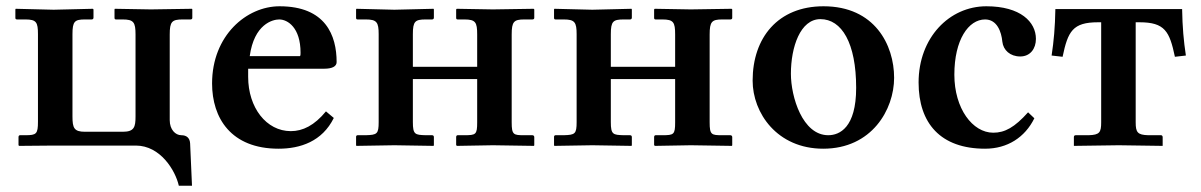

<svg xmlns="http://www.w3.org/2000/svg" viewBox="-20 -464 3827 612"><path d="M412 -354V-93C412 -59 408 -44 371 -44H251C216 -44 211 -56 211 -93V-355C211 -396 218 -402 251 -402H272C276 -402 278 -404 278 -408V-434L276 -436L151 -433L30 -436L29 -434V-407C29 -403 31 -402 35 -402H61C96 -402 101 -393 101 -355V-76C101 -37 96 -33 61 -33H44C41 -33 39 -31 39 -27V-1L41 1L152 0H413C491 0 539 79 550 128H592L586 -7C585 -24 575 -33 558 -33C539 -33 521 -51 521 -81V-354C521 -395 528 -402 562 -402H587C591 -402 593 -404 593 -407V-434L592 -436L461 -434L346 -436L345 -434V-407C345 -403 347 -402 350 -402H371C406 -402 412 -393 412 -354Z M1019 -109C982 -64 945 -46 907 -46C829 -46 771 -121 771 -219V-245H1014C1038 -245 1053 -252 1053 -266C1053 -351 1018 -444 871 -444C766 -444 656 -351 656 -198C656 -88 716 10 868 10C937 10 1007 -13 1044 -88ZM776 -285C790 -387 849 -402 870 -402C897 -402 938 -376 938 -296C938 -290 938 -287 936 -285Z M1187 -355V-75C1187 -37 1182 -34 1146 -33H1120C1117 -33 1115 -31 1115 -28V-1L1116 1L1237 -1L1362 1L1363 -1V-27C1363 -31 1361 -33 1357 -33H1337C1303 -34 1296 -35 1296 -75V-212H1501V-74C1501 -35 1497 -33 1460 -33H1439C1436 -33 1434 -31 1434 -27V-1L1437 1L1551 -1L1682 1L1683 -1V-27C1683 -30 1681 -33 1677 -33H1651C1617 -33 1611 -34 1611 -74V-354C1611 -395 1618 -402 1651 -402H1677C1681 -402 1683 -404 1683 -407V-434L1681 -436L1551 -434L1436 -436L1434 -434V-407C1434 -403 1436 -402 1439 -402H1460C1496 -402 1501 -393 1501 -354V-251H1296V-355C1296 -396 1303 -402 1337 -402H1357C1361 -402 1363 -404 1363 -408V-434L1362 -436L1237 -433L1116 -436L1115 -434V-407C1115 -403 1117 -402 1120 -402H1146C1181 -402 1187 -393 1187 -355Z M1818 -355V-75C1818 -37 1813 -34 1777 -33H1751C1748 -33 1746 -31 1746 -28V-1L1747 1L1868 -1L1993 1L1994 -1V-27C1994 -31 1992 -33 1988 -33H1968C1934 -34 1927 -35 1927 -75V-212H2132V-74C2132 -35 2128 -33 2091 -33H2070C2067 -33 2065 -31 2065 -27V-1L2068 1L2182 -1L2313 1L2314 -1V-27C2314 -30 2312 -33 2308 -33H2282C2248 -33 2242 -34 2242 -74V-354C2242 -395 2249 -402 2282 -402H2308C2312 -402 2314 -404 2314 -407V-434L2312 -436L2182 -434L2067 -436L2065 -434V-407C2065 -403 2067 -402 2070 -402H2091C2127 -402 2132 -393 2132 -354V-251H1927V-355C1927 -396 1934 -402 1968 -402H1988C1992 -402 1994 -404 1994 -408V-434L1993 -436L1868 -433L1747 -436L1746 -434V-407C1746 -403 1748 -402 1751 -402H1777C1812 -402 1818 -393 1818 -355Z M2379 -207C2379 -104 2457 10 2604 10C2759 10 2830 -115 2830 -216C2830 -321 2768 -444 2605 -444C2460 -444 2379 -344 2379 -207ZM2595 -403C2663 -403 2709 -327 2709 -184C2709 -57 2656 -33 2620 -33C2538 -33 2501 -155 2501 -229C2501 -314 2531 -403 2595 -403Z M3277 -87 3257 -106C3214 -58 3183 -41 3146 -41C3080 -41 3022 -118 3022 -226C3022 -337 3067 -402 3120 -402C3158 -402 3172 -363 3175 -331C3178 -304 3200 -284 3232 -284C3264 -284 3282 -309 3282 -340C3282 -394 3233 -444 3124 -444C3006 -444 2908 -344 2908 -201C2908 -71 2978 10 3120 10C3191 10 3247 -26 3277 -87Z M3612 -393C3693 -393 3708 -364 3725 -283L3760 -287C3753 -333 3749 -377 3748 -435H3344C3343 -377 3339 -333 3332 -287L3367 -283C3384 -364 3399 -393 3480 -393H3490V-74C3490 -42 3485 -34 3450 -33H3409C3405 -33 3403 -31 3403 -27V1L3546 -1L3686 1V-27C3686 -30 3684 -33 3681 -33H3640C3606 -34 3600 -42 3600 -74V-393Z"/></svg>

Font: Libertinus Serif Semibold
Style: Regular
Weight: 600
Designer: Philipp H. Poll, Khaled Hosny
Foundry: Caleb Maclennan
Version: Version 7.050;RELEASE